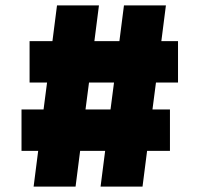

<svg xmlns="http://www.w3.org/2000/svg" viewBox="-20 -694 743 714"><path d="M560 -387 547 -287H612V-133H527L510 0H354L371 -133H278L261 0H105L122 -133H60V-287H142L155 -387H90V-541H175L192 -674H348L331 -541H424L441 -674H597L580 -541H642V-387ZM404 -387H311L298 -287H391Z"/></svg>

Font: Biryani Heavy
Style: Regular
Weight: 900
Designer: Dan Reynolds and Mathieu Réguer
Foundry: Dan Reynolds and Mathieu Réguer
Version: Version 1.003; ttfautohint (v1.1) -l 5 -r 5 -G 72 -x 0 -D la